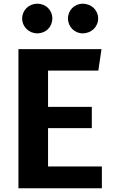

<svg xmlns="http://www.w3.org/2000/svg" viewBox="-20 -1011 610 1031"><path d="M180 -991C135 -991 99 -956 99 -912C99 -867 135 -832 180 -832C227 -832 261 -867 261 -912C261 -956 227 -991 180 -991ZM424 -991C380 -991 345 -956 345 -912C345 -867 380 -832 424 -832C471 -832 507 -867 507 -912C507 -956 471 -991 424 -991ZM525 -747H79V0H527V-117H238V-323H473V-437H238V-632H508Z"/></svg>

Font: Glow Sans TC Normal
Style: Bold
Weight: 700
Designer: Ryoko NISHIZUKA (kana, bopomofo & ideographs); Paul D. Hunt (Latin, Greek & Cyrillic); Sandoll Communications, Soo-young
Version: Version 0.93